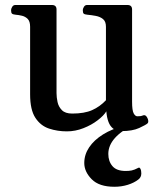

<svg xmlns="http://www.w3.org/2000/svg" viewBox="-20 -502 634 753"><path d="M242.2 13.2Q205.1 13.2 172.1 2.2Q139.2 -8.8 118.7 -40Q98.1 -71.3 98.1 -131.8V-397Q98.1 -418 88.9 -427.5Q79.6 -437 66.4 -440.2Q53.2 -443.4 41 -444.3Q30.8 -445.3 27.1 -448.5Q23.4 -451.7 23.4 -462.4Q23.4 -467.8 27.8 -475.1Q32.2 -482.4 40 -482.4H183.6Q201.7 -482.4 201.7 -464.8V-136.7Q201.7 -120.6 205.6 -102.1Q209.5 -83.5 222.7 -70.1Q235.8 -56.6 263.2 -56.6Q311 -56.6 341.3 -70.1Q371.6 -83.5 395.5 -108.9V-397Q395.5 -418 384 -427.2Q372.6 -436.5 355.5 -439.7Q338.4 -442.9 322.3 -444.3Q312 -445.3 308.3 -448.5Q304.7 -451.7 304.7 -462.4Q304.7 -467.8 309.1 -475.1Q313.5 -482.4 321.3 -482.4H480Q498 -482.4 498 -464.8V-103.5Q498 -68.4 504.4 -57.1Q510.7 -45.9 518.6 -45.9Q525.4 -45.9 530.8 -46.6Q536.1 -47.4 542 -49.8Q550.3 -52.2 555.9 -43.2Q561.5 -34.2 561.5 -25.9Q561.5 -20.5 558.6 -18.1Q552.2 -12.2 525.9 0Q499.5 12.2 456.1 12.2Q437 12.2 424.6 2.9Q412.1 -6.3 405.5 -23.7Q398.9 -41 397 -65.4Q387.2 -48.8 363 -30.3Q338.9 -11.7 307.1 0.7Q275.4 13.2 242.2 13.2ZM497.6 -36.6 508.8 -15.1Q404.8 35.2 404.8 101.6Q404.8 130.4 420.9 149.4Q437 168.5 473.1 168.5Q486.3 168.5 496.3 166.5Q506.3 164.6 523.4 155.8Q527.3 153.8 530.8 160.2Q534.2 166.5 534.2 178.2Q534.2 193.4 522.5 202.1Q506.3 214.8 481.4 222.7Q456.5 230.5 428.7 230.5Q368.7 230.5 339.6 200.9Q310.5 171.4 310.5 137.2Q310.5 104.5 329.6 75.9Q348.6 47.4 384.3 25.1Q419.9 2.9 470.2 -9.8Z"/></svg>

Font: Gelasio Medium
Style: Regular
Weight: 500
Designer: Eben Sorkin
Foundry: Eben Sorkin
Version: Version 1.008